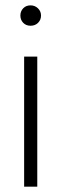

<svg xmlns="http://www.w3.org/2000/svg" viewBox="-20 -696 229 716"><path d="M119 0V-485H70V0ZM94 -600Q111 -600 122 -611Q133 -622 133 -638Q133 -654 121.5 -665Q110 -676 94 -676Q77 -676 66.5 -665Q56 -654 56 -638Q56 -622 66.5 -611Q77 -600 94 -600Z"/></svg>

Font: Catamaran Thin
Style: Regular
Weight: 100
Designer: Pria Ravichandran
Version: Version 2.000